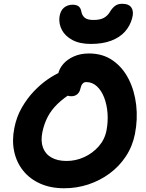

<svg xmlns="http://www.w3.org/2000/svg" viewBox="-20 -997 782 1027"><path d="M323.2 10Q251.4 10 195.6 -14.7Q139.8 -39.4 104.1 -83.8Q68.4 -128.2 55.8 -186.9Q43.2 -245.6 56.8 -312.8Q68.4 -372.2 96.6 -421.2Q124.8 -470.2 160.8 -508.1Q196.8 -546 234.3 -571.9Q271.8 -597.8 303.2 -611Q334.6 -624.2 352.6 -624.2Q374.6 -624.2 386.7 -617.8Q398.8 -611.4 407.6 -593.2Q422.2 -564.6 409 -541.5Q395.8 -518.4 368 -502.2Q320 -472.4 287.4 -440.8Q254.8 -409.2 235.5 -372.5Q216.2 -335.8 206.6 -290Q197 -242 209.9 -207.3Q222.8 -172.6 255.4 -154.3Q288 -136 336.2 -136Q384.8 -136 429.9 -156.4Q475 -176.8 507.7 -213.8Q540.4 -250.8 549.8 -300Q558.6 -346.6 555.1 -392.1Q551.6 -437.6 537.2 -475.1Q522.8 -512.6 498.3 -535.3Q473.8 -558 441 -558Q429.4 -558 421.8 -549.4Q414.2 -540.8 410.8 -525.6Q406.8 -504.4 393.8 -493.3Q380.8 -482.2 362 -482.2Q338.6 -482.2 319.5 -495.6Q300.4 -509 291.7 -535.5Q283 -562 290.8 -600.8Q297 -630.2 318.5 -654.9Q340 -679.6 375.3 -695.3Q410.6 -711 456.2 -711Q529.6 -711 583 -673.8Q636.4 -636.6 668.1 -574Q699.8 -511.4 708.5 -435.1Q717.2 -358.8 701.8 -280.4Q688.8 -214.4 653.2 -160.6Q617.6 -106.8 565.9 -68.8Q514.2 -30.8 452.4 -10.4Q390.6 10 323.2 10ZM466 -762Q406.6 -762 367.7 -782.8Q328.8 -803.6 311.5 -836Q294.2 -868.4 297.8 -904.4Q302.2 -939.2 321.7 -955.5Q341.2 -971.8 368 -971.8Q389.6 -971.8 400.9 -962.7Q412.2 -953.6 415.4 -933.8Q419.4 -913.6 433.7 -901.9Q448 -890.2 480.2 -890.2Q516 -890.2 536.2 -901.8Q556.4 -913.4 567.8 -933.2Q580.6 -954.4 595.6 -965.6Q610.6 -976.8 633.6 -976.8Q670.2 -976.8 683.5 -955.2Q696.8 -933.6 686.6 -899Q676 -858.6 648.2 -827.6Q620.4 -796.6 574.7 -779.3Q529 -762 466 -762Z"/></svg>

Font: Shantell Sans Light
Style: Italic
Weight: 300
Italic angle: -11°
Designer: Stephen Nixon, Anya Danilova, Shantell Martin
Foundry: Arrow Type
Version: Version 1.008;[ac192a2d6]